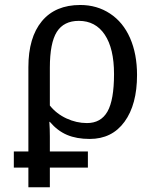

<svg xmlns="http://www.w3.org/2000/svg" viewBox="-20 -559 640 786"><path d="M541 -252Q541 -130.9 489.7 -60.5Q438.5 9.8 347.2 9.8Q293.5 9.8 254.4 -6.8Q215.3 -23.4 184.1 -60.1H182.1Q184.1 -30.8 184.1 0V61H339.8V127H184.1V207.5H96.2V127H36.6V61H96.2V-283.7Q96.2 -405.8 151.4 -472.2Q206.5 -538.6 308.6 -538.6Q377 -538.6 430.4 -503.4Q483.9 -468.3 512.5 -403.1Q541 -337.9 541 -252ZM446.8 -255.9Q446.8 -360.4 408.9 -417Q371.1 -473.6 302.7 -473.6Q241.2 -473.6 212.6 -428.5Q184.1 -383.3 184.1 -281.7V-127Q210.9 -93.3 252 -74.2Q293 -55.2 335.9 -55.2Q393.1 -55.2 419.9 -102.3Q446.8 -149.4 446.8 -255.9Z"/></svg>

Font: Courier New
Style: Regular
Weight: 400
Designer: Steve Matteson
Foundry: Ascender Corporation
Version: Version 2.00.3